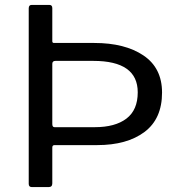

<svg xmlns="http://www.w3.org/2000/svg" viewBox="-20 -762 733 782"><path d="M376 -171H202Q193 -171 193 -161V-15Q193 0 178 0H110Q97 0 97 -13V-728Q97 -742 109 -742H181Q193 -742 193 -729V-594Q193 -587 200 -587H364Q489 -587 564.5 -536Q640 -485 640 -385Q640 -278 568.5 -224.5Q497 -171 376 -171ZM360 -514H206Q193 -514 193 -502V-257Q193 -244 202 -244H366Q449 -244 495 -279Q541 -314 541 -386Q541 -514 360 -514Z"/></svg>

Font: n
Style: Regular
Weight: 400
Designer: Pablo Impallari, Rodrigo Fuenzalida
Foundry: Impallari Type
Version: Version 1.002; ttfautohint (v1.5)